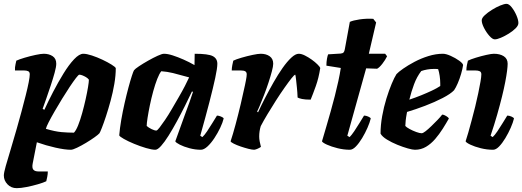

<svg xmlns="http://www.w3.org/2000/svg" viewBox="-36 -780 2720 1000"><path d="M51 200Q22 200 3 180Q-16 160 -16 134Q-16 120 -6 84.5Q4 49 19.5 -1.5Q35 -52 51 -109Q64 -154 76 -199Q88 -244 98 -283.5Q108 -323 113.5 -351.5Q119 -380 119 -393Q119 -405 111 -409Q103 -413 89 -413H42Q41 -429 45 -446Q49 -463 49 -464Q64 -471 92.5 -479.5Q121 -488 149.5 -494Q178 -500 192 -500Q219 -500 238 -487.5Q257 -475 257 -448Q257 -432 248.5 -401Q240 -370 228 -334Q216 -298 204.5 -265Q193 -232 186 -213L195 -208Q215 -252 241 -302Q267 -352 295 -397.5Q323 -443 350 -471.5Q377 -500 398 -500Q415 -500 442.5 -491Q470 -482 497.5 -469Q525 -456 545 -443.5Q565 -431 567 -425Q567 -387 559.5 -343Q552 -299 540 -255Q528 -211 516 -174.5Q504 -138 494.5 -114Q485 -90 482 -86Q476 -79 456.5 -65Q437 -51 412 -36Q387 -21 365 -10.5Q343 0 333 0Q302 0 253 -11Q204 -22 156 -39L134 73Q130 95 138 104Q146 113 165 113H213Q213 127 210 141.5Q207 156 205 164Q191 171 162 179.5Q133 188 102.5 194Q72 200 51 200ZM349 -89Q360 -100 371 -127.5Q382 -155 392 -191Q402 -227 410 -263Q418 -299 422.5 -326.5Q427 -354 427 -365Q421 -373 411.5 -378.5Q402 -384 393 -387.5Q384 -391 377 -391Q373 -391 359.5 -373.5Q346 -356 327 -327.5Q308 -299 287.5 -265.5Q267 -232 248.5 -200Q230 -168 217.5 -143.5Q205 -119 203 -109Q250 -95 284 -92Q318 -89 349 -89Z M773 0Q755 0 724.5 -9Q694 -18 662.5 -31Q631 -44 609 -56.5Q587 -69 585 -75Q588 -112 595.5 -155.5Q603 -199 613 -243Q623 -287 633 -324Q643 -361 651 -385.5Q659 -410 662 -414Q667 -421 688 -435Q709 -449 735.5 -464Q762 -479 785 -489.5Q808 -500 818 -500Q837 -500 863.5 -491.5Q890 -483 919.5 -470Q949 -457 977 -441L978 -500Q1049 -500 1072.5 -487.5Q1096 -475 1096 -448Q1096 -425 1085 -374Q1074 -323 1054.5 -247.5Q1035 -172 1007 -73L1018 -66Q1029 -76 1042.5 -96Q1056 -116 1070 -139Q1084 -162 1094 -178Q1103 -178 1115 -173Q1127 -168 1129 -163Q1124 -142 1111 -114.5Q1098 -87 1080.5 -60.5Q1063 -34 1044.5 -17Q1026 0 1010 0Q981 0 951 -8Q921 -16 900.5 -26.5Q880 -37 877 -44L925 -177Q932 -196 938 -212.5Q944 -229 951.5 -249.5Q959 -270 969 -301L964 -304Q948 -270 927.5 -229Q907 -188 885 -147.5Q863 -107 842 -73.5Q821 -40 803 -20Q785 0 773 0ZM778 -100Q783 -100 795 -115.5Q807 -131 824 -156Q841 -181 859 -212Q877 -243 895 -274Q913 -305 927 -332Q941 -359 949 -377Q896 -392 865 -399.5Q834 -407 804 -409Q794 -397 783 -369Q772 -341 762 -304.5Q752 -268 744.5 -231.5Q737 -195 732.5 -166Q728 -137 728 -124Q738 -115 753.5 -107.5Q769 -100 778 -100Z M1288 0Q1277 0 1257.5 -5Q1238 -10 1217.5 -17Q1197 -24 1182 -31.5Q1167 -39 1165 -44Q1177 -80 1191 -132Q1205 -184 1218 -239Q1231 -294 1240 -337Q1243 -352 1245 -362Q1247 -372 1248 -380Q1249 -388 1249 -393Q1249 -404 1241.5 -408.5Q1234 -413 1218 -413H1171Q1171 -426 1174 -441Q1177 -456 1179 -464Q1193 -471 1222 -479.5Q1251 -488 1279.5 -494Q1308 -500 1322 -500Q1350 -500 1368.5 -487Q1387 -474 1387 -448Q1387 -435 1380 -408.5Q1373 -382 1362.5 -350Q1352 -318 1340 -287Q1328 -256 1318 -232Q1308 -208 1303 -199L1308 -195Q1324 -230 1345 -270.5Q1366 -311 1389 -351.5Q1412 -392 1435.5 -425.5Q1459 -459 1481 -479.5Q1503 -500 1520 -500Q1534 -500 1552 -491Q1570 -482 1587.5 -469.5Q1605 -457 1617.5 -444.5Q1630 -432 1632 -426Q1624 -374 1609 -332Q1594 -290 1582 -261Q1553 -261 1537 -264.5Q1521 -268 1514 -272Q1513 -299 1510.5 -323Q1508 -347 1506 -365.5Q1504 -384 1502 -391Q1497 -391 1482 -372Q1467 -353 1445.5 -322.5Q1424 -292 1401 -256Q1378 -220 1357 -185Q1336 -150 1322 -123Q1318 -110 1316 -96.5Q1314 -83 1314 -69Q1314 -57 1316.5 -43.5Q1319 -30 1323 -15Q1316 -10 1306 -5.5Q1296 -1 1288 0Z M1786 0Q1755 0 1722.5 -8Q1690 -16 1667 -26.5Q1644 -37 1641 -44Q1652 -81 1663.5 -120.5Q1675 -160 1686.5 -200.5Q1698 -241 1708 -280.5Q1718 -320 1726 -356.5Q1734 -393 1739 -426L1664 -438Q1664 -458 1667 -474Q1670 -490 1673 -497L1738 -501Q1749 -502 1753.5 -507Q1758 -512 1760 -524L1786 -666Q1803 -674 1837.5 -679Q1872 -684 1908 -682L1923 -663L1885 -500H1970L1980 -487Q1971 -468 1955.5 -448Q1940 -428 1928 -422L1871 -424L1773 -73L1785 -66Q1795 -76 1809 -96.5Q1823 -117 1836.5 -139.5Q1850 -162 1860 -178Q1870 -178 1881.5 -173Q1893 -168 1895 -163Q1890 -142 1878 -114.5Q1866 -87 1850 -60.5Q1834 -34 1817.5 -17Q1801 0 1786 0Z M2125 0Q2113 0 2088 -7Q2063 -14 2033.5 -26Q2004 -38 1979.5 -53Q1955 -68 1946 -84Q1946 -128 1954.5 -175.5Q1963 -223 1976.5 -266.5Q1990 -310 2004 -343.5Q2018 -377 2029 -394Q2039 -405 2064 -422.5Q2089 -440 2123 -458Q2157 -476 2195.5 -488Q2234 -500 2271 -500Q2287 -500 2311.5 -489Q2336 -478 2355.5 -464Q2375 -450 2376 -441Q2373 -421 2365.5 -395Q2358 -369 2348 -346Q2338 -323 2329 -310Q2311 -291 2269.5 -269.5Q2228 -248 2178 -229Q2128 -210 2084 -197Q2078 -164 2077 -152.5Q2076 -141 2075 -124Q2081 -117 2097.5 -108Q2114 -99 2132 -92.5Q2150 -86 2160 -86Q2167 -86 2180.5 -96.5Q2194 -107 2210.5 -123Q2227 -139 2242.5 -155Q2258 -171 2267 -183Q2276 -183 2288 -175.5Q2300 -168 2302 -163Q2288 -138 2270 -109.5Q2252 -81 2230.5 -56Q2209 -31 2183 -15.5Q2157 0 2125 0ZM2096 -261Q2129 -272 2158.5 -284Q2188 -296 2213.5 -308Q2239 -320 2257 -332Q2257 -335 2257 -338Q2257 -341 2257 -345Q2257 -364 2254 -384.5Q2251 -405 2246 -420Q2240 -421 2234.5 -421Q2229 -421 2223 -421Q2206 -421 2189 -418Q2172 -415 2158 -410Q2135 -380 2120.5 -341Q2106 -302 2096 -261Z M2532 0Q2500 0 2468 -8Q2436 -16 2414 -26.5Q2392 -37 2389 -44Q2395 -61 2403 -89.5Q2411 -118 2420.5 -153Q2430 -188 2439 -224.5Q2448 -261 2455 -295Q2462 -329 2466.5 -354.5Q2471 -380 2471 -393Q2471 -405 2462.5 -409Q2454 -413 2440 -413H2393Q2393 -427 2396 -441.5Q2399 -456 2401 -464Q2415 -471 2442.5 -479.5Q2470 -488 2497 -494Q2524 -500 2536 -500Q2568 -500 2588 -487Q2608 -474 2608 -448Q2608 -435 2605 -411Q2602 -387 2595.5 -353Q2589 -319 2578.5 -276.5Q2568 -234 2553.5 -183Q2539 -132 2519 -73L2530 -66Q2541 -76 2554.5 -96Q2568 -116 2582 -139Q2596 -162 2606 -178Q2616 -178 2627.5 -173Q2639 -168 2641 -163Q2636 -142 2624 -114.5Q2612 -87 2596 -60.5Q2580 -34 2563.5 -17Q2547 0 2532 0ZM2541 -575Q2529 -575 2513 -593Q2497 -611 2485 -634.5Q2473 -658 2473 -674Q2473 -686 2488.5 -700.5Q2504 -715 2526.5 -729Q2549 -743 2570 -751.5Q2591 -760 2602 -760Q2615 -760 2629.5 -741.5Q2644 -723 2654 -699.5Q2664 -676 2664 -660Q2664 -647 2649.5 -632.5Q2635 -618 2614 -605Q2593 -592 2573 -583.5Q2553 -575 2541 -575Z"/></svg>

Font: Texturina 12pt Black
Style: Italic
Weight: 900
Italic angle: -11°
Designer: Guillermo Torres Carreño
Foundry: Omnibus-Type
Version: Version 1.002